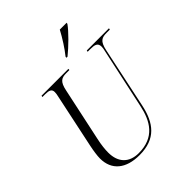

<svg xmlns="http://www.w3.org/2000/svg" viewBox="-254 -1086 1248 1248"><g transform="rotate(-45 370.5 -462.0)"><path d="M411 -783 410 -774H420C471 -815 542 -885 570 -925L572 -934H509C482 -883 445 -825 411 -783ZM299 10C447 10 511 -73 539 -207L627 -624C642 -697 667 -704 711 -704H739L741 -714H537L535 -704H560C598 -704 623 -699 623 -663C623 -654 621 -640 617 -625L528 -212C504 -98 450 -3 304 -3C218 -3 166 -54 166 -146C166 -174 170 -215 180 -259L258 -624C272 -694 296 -704 339 -704H367L368 -714H121L119 -704H145C180 -704 199 -697 199 -670C199 -661 197 -644 192 -625L115 -261C107 -223 101 -181 101 -157C101 -50 174 10 299 10Z"/></g></svg>

Font: Noto Serif Display SemiCondensed Light
Style: Italic
Weight: 300
Width: 4
Italic angle: -12°
Designer: Monotype Design Team
Foundry: Monotype Imaging Inc.
Version: Version 2.009